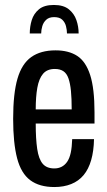

<svg xmlns="http://www.w3.org/2000/svg" viewBox="-20 -742 433 774"><path d="M199 12Q139 12 102 -15.5Q65 -43 49 -104Q33 -165 33 -263Q33 -365 50.5 -425Q68 -485 106 -512Q144 -539 204 -539Q257 -539 291.5 -516.5Q326 -494 343.5 -439.5Q361 -385 361 -289V-244H124Q124 -182 130 -141.5Q136 -101 152 -82Q168 -63 199 -63Q215 -63 228 -69.5Q241 -76 250.5 -89.5Q260 -103 265 -125.5Q270 -148 271 -181H359Q358 -133 347.5 -96.5Q337 -60 317 -36Q297 -12 267 0Q237 12 199 12ZM124 -301H269Q269 -345 266 -375.5Q263 -406 256 -426Q249 -446 235.5 -455Q222 -464 201 -464Q170 -464 153.5 -444.5Q137 -425 130.5 -388.5Q124 -352 124 -301ZM197 -722Q236 -722 257.5 -704.5Q279 -687 288 -661Q297 -635 297 -607H250Q250 -621 246 -636.5Q242 -652 231 -662.5Q220 -673 198 -673Q178 -673 166.5 -662.5Q155 -652 150.5 -636.5Q146 -621 146 -607H100Q100 -635 108 -661Q116 -687 137 -704.5Q158 -722 197 -722Z"/></svg>

Font: Archivo ExtraCondensed Medium
Style: Regular
Weight: 500
Width: 2
Designer: Hector Gatti
Foundry: Omnibus-Type
Version: Version 2.001